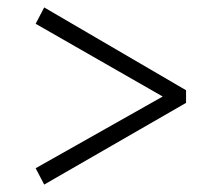

<svg xmlns="http://www.w3.org/2000/svg" viewBox="-20 -584 554 517"><path d="M481 -341V-307L99 -87L76 -131L441 -337V-311L76 -520L99 -564Z"/></svg>

Font: Source Serif 4 48pt SemiBold
Style: Italic
Weight: 600
Italic angle: -12°
Designer: Frank Grießhammer
Foundry: Adobe Systems Incorporated
Version: Version 4.004;hotconv 1.0.116;makeotfexe 2.5.65601